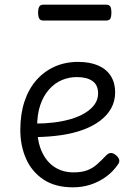

<svg xmlns="http://www.w3.org/2000/svg" viewBox="-20 -784 566 822"><path d="M293 18Q216 18 166 -15.5Q116 -49 91.5 -104.5Q67 -160 67 -228Q67 -295 84.5 -348.5Q102 -402 135 -440Q168 -478 213.5 -498.5Q259 -519 314 -519Q365 -519 400.5 -503.5Q436 -488 454.5 -458.5Q473 -429 473 -389Q473 -351 456 -320.5Q439 -290 408.5 -267Q378 -244 336 -228.5Q294 -213 242.5 -205.5Q191 -198 133 -197V-255Q171 -255 209.5 -259.5Q248 -264 282.5 -274Q317 -284 343.5 -300Q370 -316 385 -337Q400 -358 400 -384Q400 -420 376 -437Q352 -454 309 -454Q275 -454 244.5 -441Q214 -428 190 -401Q166 -374 152.5 -334.5Q139 -295 139 -242Q139 -179 159 -135Q179 -91 214 -68.5Q249 -46 295 -46Q330 -46 353.5 -55Q377 -64 395.5 -80.5Q414 -97 433 -117Q444 -129 454.5 -129Q465 -129 476 -120Q487 -111 490 -101Q493 -91 485 -80Q464 -49 433.5 -27Q403 -5 367.5 6.5Q332 18 293 18ZM166 -696Q152 -696 147.5 -705.5Q143 -715 143 -730Q143 -745 147.5 -754.5Q152 -764 166 -764H434Q449 -764 453 -754.5Q457 -745 457 -730Q457 -715 453 -705.5Q449 -696 434 -696Z"/></svg>

Font: Playwrite BE WAL Light
Style: Regular
Weight: 300
Version: Version 1.002